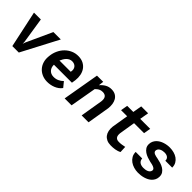

<svg xmlns="http://www.w3.org/2000/svg" viewBox="165 -1626 2604 2604"><g transform="rotate(45 1467.5 -324.0)"><path d="M262.2 -156.7 263.2 -121.1 276.9 -160.6 445.3 -528.3H587.4L310.1 0H186L72.8 -528.3L204.1 -528.8Z M858.4 9.8Q804.2 8.8 760.5 -11Q716.8 -30.8 686.8 -64.7Q656.7 -98.6 642.6 -144.5Q628.4 -190.4 633.3 -244.1L635.3 -264.2Q641.6 -319.8 665 -370.1Q688.5 -420.4 725.8 -458Q763.2 -495.6 813 -517.6Q862.8 -539.6 921.4 -538.1Q976.6 -536.6 1016.6 -515.1Q1056.6 -493.7 1081.3 -457.8Q1106 -421.9 1115 -375.5Q1124 -329.1 1117.7 -277.8L1108.9 -220.2H763.7Q762.7 -194.8 770 -173.1Q777.3 -151.4 791.3 -135.3Q805.2 -119.1 825.7 -109.6Q846.2 -100.1 872.6 -99.6Q914.1 -98.1 950.9 -114Q987.8 -129.9 1016.1 -159.2L1076.2 -85.4Q1058.6 -60.1 1033.4 -42Q1008.3 -23.9 979.2 -12.2Q950.2 -0.5 918.9 4.9Q887.7 10.3 858.4 9.8ZM911.6 -428.7Q885.3 -429.7 864.3 -419.9Q843.3 -410.2 826.9 -393.6Q810.5 -377 798.3 -356Q786.1 -335 776.9 -313.5H992.2L994.6 -325.7Q998 -347.2 993.7 -365.7Q989.3 -384.3 978.3 -397.9Q967.3 -411.6 950.4 -419.7Q933.6 -427.7 911.6 -428.7Z M1400.4 -528.8 1391.6 -454.6Q1422.9 -492.7 1463.6 -515.9Q1504.4 -539.1 1555.7 -538.1Q1601.6 -537.1 1631.6 -519Q1661.6 -501 1678.7 -471.2Q1695.8 -441.4 1701.2 -403.6Q1706.5 -365.7 1702.1 -325.2L1647.9 0H1515.6L1569.3 -323.7Q1571.8 -346.7 1569.6 -365.5Q1567.4 -384.3 1558.8 -397.9Q1550.3 -411.6 1534.4 -419.4Q1518.6 -427.2 1493.7 -427.7Q1460.9 -428.2 1435.1 -414.3Q1409.2 -400.4 1388.2 -376L1322.3 0H1189.5L1281.2 -528.3Z M2132.8 -657.7 2110.4 -528.3H2301.8L2284.2 -428.2H2092.8L2055.7 -200.7Q2053.2 -179.7 2054.9 -162.1Q2056.6 -144.5 2064.2 -131.3Q2071.8 -118.2 2086.2 -110.4Q2100.6 -102.5 2123.5 -102.1Q2151.9 -101.1 2179.7 -105.5Q2207.5 -109.9 2235.4 -115.7L2239.7 -21.5Q2222.2 -11.7 2202.4 -5.4Q2182.6 1 2161.9 4.4Q2141.1 7.8 2120.1 9Q2099.1 10.3 2079.6 9.8Q2035.2 9.3 2003.2 -6.1Q1971.2 -21.5 1951.4 -47.9Q1931.6 -74.2 1924.1 -110.1Q1916.5 -146 1920.9 -188L1960.4 -428.2H1843.3L1860.8 -528.3H1978L2000.5 -657.7Z M2722.2 -147.9Q2724.6 -160.2 2719.7 -169.2Q2714.8 -178.2 2706.1 -184.8Q2697.3 -191.4 2685.3 -196Q2673.3 -200.7 2661.1 -203.9Q2648.9 -207 2637.5 -209Q2626 -210.9 2618.2 -212.9Q2587.9 -220.2 2554.9 -231.7Q2522 -243.2 2494.9 -261.5Q2467.8 -279.8 2450.7 -306.6Q2433.6 -333.5 2435.1 -371.1Q2436 -400.4 2447.3 -424.6Q2458.5 -448.7 2476.3 -467.3Q2494.1 -485.8 2517.3 -499.5Q2540.5 -513.2 2566.7 -521.7Q2592.8 -530.3 2619.6 -534.4Q2646.5 -538.6 2671.9 -538.1Q2711.9 -537.6 2750 -527.6Q2788.1 -517.6 2818.1 -496.6Q2848.1 -475.6 2866.5 -443.6Q2884.8 -411.6 2884.8 -367.2L2752.9 -367.7Q2753.4 -386.7 2746.8 -400.4Q2740.2 -414.1 2728.5 -422.6Q2716.8 -431.2 2700.9 -435.3Q2685.1 -439.5 2667 -439.5Q2651.9 -439.5 2634.8 -436.5Q2617.7 -433.6 2602.5 -426.5Q2587.4 -419.4 2576.4 -407.5Q2565.4 -395.5 2562.5 -377.9Q2559.1 -359.4 2568.4 -348.1Q2577.6 -336.9 2592.3 -330.3Q2606.9 -323.7 2624 -320.3Q2641.1 -316.9 2653.8 -314.5Q2686.5 -308.1 2722.2 -297.6Q2757.8 -287.1 2786.9 -269Q2815.9 -251 2834.2 -223.1Q2852.5 -195.3 2850.6 -154.3Q2849.1 -123.5 2837.4 -99.4Q2825.7 -75.2 2806.9 -56.6Q2788.1 -38.1 2763.4 -25.1Q2738.8 -12.2 2711.7 -4.2Q2684.6 3.9 2656.5 7.3Q2628.4 10.7 2603 10.3Q2562.5 9.8 2523.4 -1.5Q2484.4 -12.7 2453.4 -34.9Q2422.4 -57.1 2403.1 -90.1Q2383.8 -123 2383.8 -168L2509.3 -167.5Q2510.3 -146 2518.6 -130.9Q2526.9 -115.7 2540.8 -106.2Q2554.7 -96.7 2572.5 -92.3Q2590.3 -87.9 2610.4 -87.9Q2625.5 -87.9 2643.8 -90.3Q2662.1 -92.8 2678.5 -99.4Q2694.8 -106 2706.8 -117.7Q2718.8 -129.4 2722.2 -147.9Z"/></g></svg>

Font: TypoPRO Roboto Mono
Style: Bold Italic
Weight: 700
Designer: Google
Version: Version 2.000986; 2015; ttfautohint (v1.3)